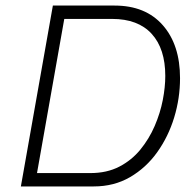

<svg xmlns="http://www.w3.org/2000/svg" viewBox="-20 -670 667 690"><path d="M392 -650Q503 -650 565 -579.5Q627 -509 627 -389Q627 -317 606 -248Q585 -179 545 -123Q505 -67 447.5 -33.5Q390 0 317 0H55L170 -650ZM211 -602 113 -48H305Q364 -48 408.5 -71Q453 -94 484.5 -132.5Q516 -171 536 -217.5Q556 -264 565 -310.5Q574 -357 574 -397Q574 -495 525 -548.5Q476 -602 383 -602Z"/></svg>

Font: Overused Grotesk Light
Style: Italic
Weight: 300
Italic angle: -10°
Version: Version 0.003